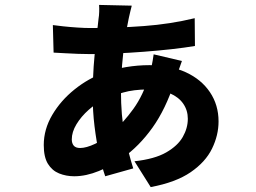

<svg xmlns="http://www.w3.org/2000/svg" viewBox="-20 -703 1040 781"><path d="M516 -680Q513 -668 510 -656Q507 -644 504 -630Q496 -593 488.5 -542.5Q481 -492 476.5 -437.5Q472 -383 472 -334Q472 -231 487 -156Q502 -81 522 -18L408 14Q395 -23 383.5 -75.5Q372 -128 364.5 -189.5Q357 -251 357 -314Q357 -377 361 -433Q365 -489 371 -538.5Q377 -588 381 -628Q383 -639 383.5 -655Q384 -671 383 -683ZM347 -589Q457 -589 565 -597Q673 -605 772 -629L773 -516Q732 -509 678 -503Q624 -497 565 -492.5Q506 -488 449.5 -485.5Q393 -483 347 -483Q325 -483 297 -484Q269 -485 243.5 -486.5Q218 -488 198 -489L195 -601Q209 -599 236.5 -596Q264 -593 294.5 -591Q325 -589 347 -589ZM720 -455Q717 -446 711 -429.5Q705 -413 699 -396.5Q693 -380 690 -370Q654 -259 600 -183.5Q546 -108 478 -60Q435 -29 382.5 -7.5Q330 14 282 14Q249 14 220.5 2.5Q192 -9 175 -36.5Q158 -64 158 -113Q158 -177 192.5 -235.5Q227 -294 283 -339Q339 -384 403 -407Q445 -422 492.5 -430Q540 -438 588 -438Q673 -438 736 -409Q799 -380 834 -328Q869 -276 869 -209Q869 -153 842.5 -98.5Q816 -44 755.5 -2.5Q695 39 593 58L527 -47Q609 -56 656 -83Q703 -110 723.5 -146Q744 -182 744 -220Q744 -254 725.5 -281Q707 -308 671 -323.5Q635 -339 581 -339Q524 -339 480.5 -326.5Q437 -314 408 -300Q372 -284 341 -256.5Q310 -229 291 -197.5Q272 -166 272 -136Q272 -120 280 -110.5Q288 -101 306 -101Q331 -101 367 -118Q403 -135 438 -166Q482 -204 522.5 -260Q563 -316 587 -396Q591 -405 594.5 -422Q598 -439 601 -456Q604 -473 605 -482Z"/></svg>

Font: Noto Sans JP Thin ExtraBold
Style: Regular
Weight: 800
Version: Version 2.004-H2;hotconv 1.0.118;makeotfexe 2.5.65603